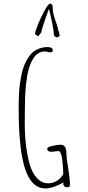

<svg xmlns="http://www.w3.org/2000/svg" viewBox="-20 -1028 489 1064"><path d="M311 -833Q311 -835 307.1 -843.8L308.1 -849.1L300.8 -863.8L301.8 -870.1Q297.4 -884.3 290 -906.2Q280.8 -931.2 276.4 -949.7Q272 -968.3 272 -986.8Q272 -1007.8 257.8 -1007.8Q248.5 -1007.8 228.8 -972.7Q209 -937.5 191.7 -895.5Q174.3 -853.5 173.8 -838.9L191.9 -826.2L209 -849.1Q210 -859.4 217.8 -883.3Q224.6 -904.8 235.6 -936Q246.6 -967.3 251 -979Q274.4 -892.1 279.8 -829.1L293 -820.8Q311 -823.7 311 -833ZM119.1 -91.8Q155.3 16.1 231 16.1Q273.4 16.1 331.5 -17.1L331.1 -14.6L330.6 -12.2Q330.6 9.8 354.5 9.8Q367.7 9.8 367.7 -5.9Q367.7 -34.2 357.9 -95.2Q347.7 -154.8 347.7 -184.1Q347.7 -202.6 339.8 -214.4Q332 -226.1 316.4 -226.1Q296.9 -226.1 269.3 -219.2Q241.7 -212.4 241.7 -204.1Q241.7 -187 264.6 -187Q273.4 -187 285.2 -189Q296.9 -190.9 304.7 -190.9Q312.5 -190.9 318.4 -174.3Q324.2 -155.3 326.2 -132.8Q330.6 -90.8 330.6 -62Q298.3 -12.2 245.6 -12.2Q214.4 -12.2 191.4 -34.7Q168.5 -56.2 154.5 -89.6Q140.6 -123 131.8 -172.4Q123.5 -216.8 120.4 -258.3Q117.2 -299.8 117.2 -349.1Q117.2 -393.1 117.7 -403.8L118.7 -469.7Q119.6 -520.5 124 -558.1Q130.4 -615.7 139.6 -647Q145.5 -667.5 154.3 -686Q163.1 -704.6 172.9 -715.8Q183.6 -728.5 198.2 -735.8Q212.9 -743.2 229.5 -743.2Q232.9 -743.2 243.7 -740.7Q252.9 -737.8 257.8 -737.8Q272.5 -737.8 272.5 -750Q272.5 -767.1 242.7 -767.1Q218.8 -767.1 196.8 -758.8Q175.3 -750.5 160.2 -737.1Q145 -723.6 132.8 -703.1Q120.1 -681.2 112.3 -660.9Q104.5 -640.6 99.1 -614.3Q93.3 -585.9 90.3 -564.2Q87.4 -542.5 85.9 -514.6Q83.5 -477.1 83.5 -428.2Q83.5 -198.7 119.1 -91.8Z"/></svg>

Font: Amatica SC
Style: Regular
Weight: 400
Version: Version 2.000